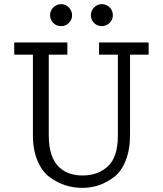

<svg xmlns="http://www.w3.org/2000/svg" viewBox="-20 -886 779 917"><path d="M47.9 -625V-683.1H301.8V-625H212.9V-240.2Q212.9 -133.3 263.2 -86.9Q305.2 -47.9 374 -47.9Q448.2 -47.9 495.6 -92Q543 -136.2 543 -238.8V-625H453.1V-683.1H689.9V-625H601.1V-243.2Q601.1 -171.4 580.1 -118.7Q559.1 -65.9 523.4 -39.6Q487.8 -13.2 450.9 -1Q414.1 11.2 373 11.2Q332 11.2 293.9 -0.5Q255.9 -12.2 219 -38.6Q182.1 -64.9 159.7 -116.9Q137.2 -168.9 137.2 -241.2V-625ZM219.2 -813Q219.2 -835.9 235.1 -851.1Q251 -866.2 272 -866.2Q293.9 -866.2 309.1 -850.1Q324.2 -834 324.2 -813Q324.2 -791 308.6 -776.1Q293 -761.2 272 -761.2Q249 -761.2 234.1 -776.6Q219.2 -792 219.2 -813ZM414.1 -813Q414.1 -835 429.4 -850.6Q444.8 -866.2 465.8 -866.2Q487.8 -866.2 503.4 -851.1Q519 -835.9 519 -813Q519 -791 502.9 -776.1Q486.8 -761.2 466.8 -761.2Q443.8 -761.2 429 -776.6Q414.1 -792 414.1 -813Z"/></svg>

Font: CMU Concrete
Style: Roman
Weight: 500
Version: Version 0.7.0